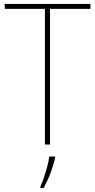

<svg xmlns="http://www.w3.org/2000/svg" viewBox="-20 -734 483 975"><path d="M234 0H208V-689H4V-714H439V-689H234ZM260 68Q251 106 236 146Q221 186 201 221H185V214Q193 197 202.5 169Q212 141 220 111.5Q228 82 230 61H260Z"/></svg>

Font: Noto Sans Khmer UI SemiCondensed Thin
Style: Regular
Weight: 100
Width: 4
Designer: Danh Hong and the Monotype Design Team
Foundry: Monotype Imaging Inc.
Version: Version 2.002; ttfautohint (v1.8.4.7-5d5b)